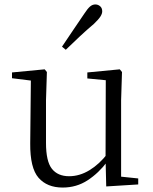

<svg xmlns="http://www.w3.org/2000/svg" viewBox="-20 -830 688 864"><path d="M262 14Q192 14 153.5 -30Q115 -74 116 -185L119 -481L139 -465L34 -478V-504L181 -518L191 -506L187 -379V-187Q187 -104 213.5 -70.5Q240 -37 291 -37Q338 -37 382.5 -64Q427 -91 464 -139L485 -103H463Q424 -51 374 -18.5Q324 14 262 14ZM458 9 455 -115V-116L456 -469L373 -477V-504L519 -518L529 -506L525 -379V-35L602 -27V0ZM259 -620Q284 -658 309.5 -695Q335 -732 359 -768Q374 -791 385 -800.5Q396 -810 409 -810Q421 -810 430.5 -802Q440 -794 440 -779Q440 -768 431.5 -755Q423 -742 402 -722Q371 -696 339.5 -666.5Q308 -637 276 -606Z"/></svg>

Font: Noto Serif TC ExtraLight Light
Style: Regular
Weight: 300
Version: Version 2.003-H1;hotconv 1.1.1;makeotfexe 2.6.0